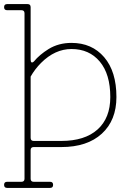

<svg xmlns="http://www.w3.org/2000/svg" viewBox="-23 -720 643 940"><path d="M142 -30H277Q392 -30 454.5 -86Q517 -142 517 -245Q517 -357 465.5 -418.5Q414 -480 327 -480Q246 -480 178 -412Q148 -382 127 -345V-45Q127 -30 142 -30ZM277 0H142Q127 0 127 15V155Q127 170 142 170H222Q237 170 237 185Q237 200 222 200H12Q-3 200 -3 185Q-3 170 12 170H82Q97 170 97 155V-655Q97 -670 82 -670H12Q-3 -670 -3 -685Q-3 -700 12 -700H112Q127 -700 127 -685V-429Q127 -418 131 -415Q135 -412 143 -419Q170 -452 215 -480Q264 -510 327 -510Q427 -510 487 -440Q547 -370 547 -245Q547 -131 475.5 -65.5Q404 0 277 0Z"/></svg>

Font: ClassicType
Style: Regular
Weight: 400
Version: Version 1.004